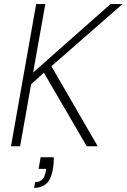

<svg xmlns="http://www.w3.org/2000/svg" viewBox="-20 -720 623 945"><path d="M34 0 158 -700H203L143 -363L524 -700H583L233 -394L461 0H407L196 -362L133 -305L79 0ZM148 205 153 176Q177 176 189 162.5Q201 149 205 124L208 111H170L180 54H245Q245 69 244 83.5Q243 98 241 110Q231 166 206.5 185.5Q182 205 148 205Z"/></svg>

Font: DM Sans ExtraLight
Style: Italic
Weight: 250
Italic angle: -10°
Designer: Colophon Foundry, Jonny Pinhorn
Foundry: Colophon Foundry
Version: Version 4.004;gftools[0.9.30]